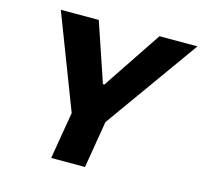

<svg xmlns="http://www.w3.org/2000/svg" viewBox="-105 -843 1011 959"><g transform="rotate(15 400.5 -363.5)"><path d="M94.1 -727.3H290.5L393.5 -422.9H400.9L604.4 -727.3H800.8L454.5 -242.9L414.1 0H239.3L280.2 -242.9Z"/></g></svg>

Font: Inter P Extra Bold
Style: Italic
Weight: 800
Italic angle: 9.39999°
Designer: Rasmus Andersson
Foundry: rsms
Version: Version 3.018;git-588b23468